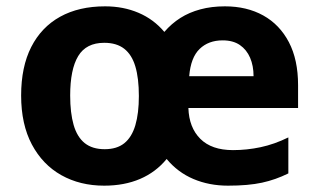

<svg xmlns="http://www.w3.org/2000/svg" viewBox="-20 -576 1007 606"><path d="M689.8 -556Q759 -556 810.9 -527.2Q862.7 -498.4 891.8 -442.9Q920.8 -387.4 920.8 -307.1V-235.1H574.6Q576.6 -173.3 612.3 -137.8Q648 -102.2 715.3 -102.2Q759.1 -102.2 802.5 -111.4Q845.9 -120.6 890.1 -142.3V-28.7Q850.1 -8.8 806.9 0.6Q763.6 10 699.6 10Q640.2 10 590.6 -11Q541 -32 506 -74.2Q471.9 -32.6 422.2 -11.3Q372.4 10 308.8 10Q232.7 10 173.6 -23.1Q114.6 -56.2 80.6 -119.9Q46.7 -183.7 46.7 -274.5Q46.7 -364.9 78.6 -427.7Q110.6 -490.4 169.8 -523.2Q229.1 -556 311.8 -556Q369.3 -556 417.2 -535.6Q465.1 -515.2 498.7 -475.3Q521.2 -501.5 549.3 -519.3Q577.4 -537.1 612.5 -546.5Q647.6 -556 689.8 -556ZM309 -440.9Q252 -440.9 226.8 -399Q201.5 -357.2 201.5 -274.5Q201.5 -219.7 212.4 -181.6Q223.4 -143.6 247.4 -124.3Q271.5 -105.1 310.4 -105.1Q349 -105.1 372.5 -124.1Q396.1 -143.2 407.2 -180.8Q418.3 -218.5 418.3 -272.9Q418.3 -328.9 407.2 -366.2Q396.1 -403.4 372 -422.2Q348 -440.9 309 -440.9ZM682.7 -448.6Q638 -448.6 610 -421.5Q582 -394.4 577.2 -335.6H780.3Q780.3 -368.2 769.4 -393.7Q758.5 -419.1 737.1 -433.9Q715.7 -448.6 682.7 -448.6Z"/></svg>

Font: Noto Sans Khmer
Style: Regular
Weight: 400
Designer: Danh Hong and the Monotype Design Team
Foundry: Monotype Imaging Inc.
Version: Version 2.003